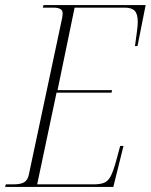

<svg xmlns="http://www.w3.org/2000/svg" viewBox="-36 -734 592 754"><path d="M-16 0 -13 -10H16Q47 -10 60 -19Q73 -28 77 -47L208 -663Q210 -674 210 -682Q210 -704 174 -704H132L135 -714H536L504 -553H494Q498 -584 501.5 -608Q505 -632 505 -648Q505 -679 493 -691.5Q481 -704 454 -704H257L190 -380H404L402 -370H186L110 -10H331Q358 -10 373.5 -16.5Q389 -23 399 -42.5Q409 -62 420 -102L436 -161H449L409 0Z"/></svg>

Font: Noto Serif Display Condensed ExtraLight
Style: Italic
Weight: 200
Width: 3
Italic angle: -12°
Designer: Monotype Design Team
Foundry: Monotype Imaging Inc.
Version: Version 2.009